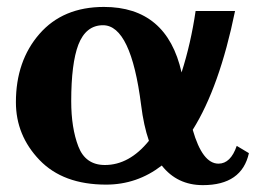

<svg xmlns="http://www.w3.org/2000/svg" viewBox="-20 -522 747 554"><path d="M446.8 -44.4Q375.5 10.7 286.1 10.7Q162.1 10.7 94 -60.3Q25.9 -131.3 25.9 -227.1Q25.9 -346.2 93.8 -424.1Q161.6 -502 279.8 -502Q461.4 -502 503.9 -313Q530.8 -397 544.4 -490.2H658.2Q613.3 -270.5 536.1 -147.5Q564 -49.8 610.4 -49.8Q645.5 -49.8 663.1 -101.1L698.2 -80.1Q677.7 12.2 565.4 12.2Q491.2 12.2 446.8 -44.4ZM185.5 -230Q185.5 -152.8 206.1 -99.4Q226.6 -45.9 282.7 -45.9Q353 -45.9 409.7 -115.7Q394.5 -159.7 387.2 -218.8Q357.9 -449.2 277.3 -449.2Q228 -449.2 206.1 -393.1Q185.5 -338.9 185.5 -230Z"/></svg>

Font: Munson
Style: Bold
Weight: 700
Designer: Paul James MIller
Foundry: High-Logic / Made with FontCreator
Version: Version 2.10;May 5, 2019;FontCreator 11.5.0.2430 64-bit